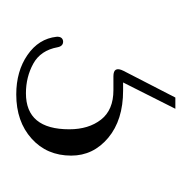

<svg xmlns="http://www.w3.org/2000/svg" viewBox="-19 -23 246 248"><g transform="rotate(90 104.0 101.0)"><path d="M106 -2.5H120.5L86.5 65H97Q135 65 158 84.2Q181 103.5 181 132Q181 163.5 159 183.2Q137 203 102 203Q72 203 51 188.5Q30 174 27.5 151Q27 143.5 33 142.5Q39.5 142 41 149.5Q45 171.5 62.2 181Q79.5 190.5 100.5 190.5Q147 190.5 147 134.5Q147 109.5 134.5 93.5Q122 77.5 96.5 77.5H78.5Q65 77.5 71.5 64.5Z"/></g></svg>

Font: Fraunces 72pt S000 Thin
Style: Regular
Weight: 100
Version: Version 1.000; ttfautohint (v1.8.3)